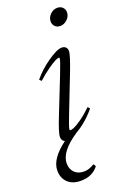

<svg xmlns="http://www.w3.org/2000/svg" viewBox="-190 -699 653 981"><g transform="rotate(-20 136.5 -208.0)"><path d="M242.2 -550.8Q225.1 -550.8 214.1 -561.8Q203.1 -572.8 203.1 -588.9Q203.1 -610.8 220 -627.2Q236.8 -643.6 258.3 -643.6Q275.9 -643.6 286.9 -632.8Q297.9 -622.1 297.9 -605.5Q297.9 -584 280.8 -567.4Q263.7 -550.8 242.2 -550.8ZM70.8 228.5Q25.9 228.5 0.2 203.9Q-25.4 179.2 -25.4 138.7Q-25.4 74.7 63 9.3Q45.9 2.9 45.9 -18.6Q45.9 -42 81.1 -129.4L153.8 -313Q182.6 -385.3 182.6 -397.5Q182.6 -401.4 178.2 -401.4Q172.4 -401.4 157.5 -394Q142.6 -386.7 114.7 -366.9Q86.9 -347.2 56.6 -319.8L45.9 -329.6Q80.6 -372.6 132.3 -408.7Q184.1 -444.8 210 -444.8Q223.6 -444.8 231.7 -437Q239.7 -429.2 239.7 -416Q239.7 -394.5 205.1 -305.2L134.3 -124Q104.5 -49.3 104.5 -36.6Q104.5 -32.7 108.4 -32.7Q115.2 -32.7 128.9 -38.1Q142.6 -43.5 170.9 -63.2Q199.2 -83 231 -113.8L240.7 -103Q192.4 -44.4 133.3 -10.3Q32.2 56.2 32.2 120.6Q32.2 151.9 51.3 170.7Q70.3 189.5 103 189.5Q129.4 189.5 159.2 170.9L167.5 184.1Q134.3 228.5 70.8 228.5Z"/></g></svg>

Font: Elstob Light
Style: Italic
Weight: 300
Italic angle: -20°
Designer: Peter S. Baker
Version: Version 1.015